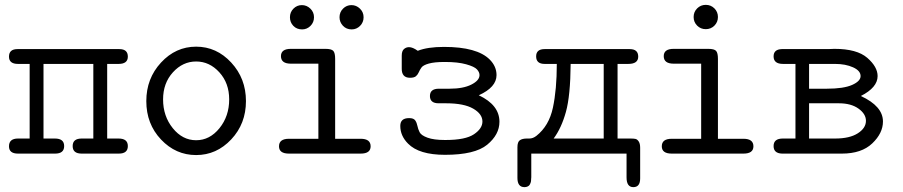

<svg xmlns="http://www.w3.org/2000/svg" viewBox="-20 -632 3715 790"><path d="M17 -30Q17 -62 54 -62Q54 -62 102 -62V-369Q102 -369 54 -369Q17 -369 17 -399Q17 -430 52 -430H471Q506 -430 506 -399Q506 -369 468 -369H421V-62H468Q506 -62 506 -31Q506 0 469 0H316Q279 0 279 -31Q279 -62 316 -62H364V-369H159V-62H206Q244 -62 244 -31Q244 0 207 0H54Q17 0 17 -30Z M582 -216Q582 -309 642.5 -374.5Q703 -440 787 -440Q871 -440 931.5 -374.5Q992 -309 992 -216Q992 -123 931.5 -58.5Q871 6 787 6Q703 6 642.5 -58Q582 -122 582 -216ZM651 -223Q651 -154 691 -104.5Q731 -55 787 -55Q843 -55 883 -104.5Q923 -154 923 -223Q923 -290 882.5 -334.5Q842 -379 787 -379Q732 -379 691.5 -334.5Q651 -290 651 -223Z M1128 -30Q1128 -61 1169 -61H1290V-370H1177Q1136 -370 1136 -401Q1136 -431 1177 -431H1319Q1344 -431 1351.5 -422.5Q1359 -414 1359 -390V-61H1464Q1505 -61 1505 -30Q1505 0 1464 0H1169Q1128 0 1128 -30ZM1223 -511Q1201 -511 1187 -525.5Q1173 -540 1173 -561Q1173 -582 1187.5 -596.5Q1202 -611 1222 -611Q1242 -611 1257 -596.5Q1272 -582 1272 -561Q1272 -540 1257.5 -525.5Q1243 -511 1223 -511ZM1377 -561Q1377 -582 1391.5 -596.5Q1406 -611 1426 -611Q1446 -611 1461 -596.5Q1476 -582 1476 -561Q1476 -540 1461.5 -525.5Q1447 -511 1427 -511Q1405 -511 1391 -526Q1377 -541 1377 -561Z M1627 -114Q1627 -146 1663 -146H1664Q1682 -146 1688.5 -136.5Q1695 -127 1697.5 -114Q1700 -101 1706.5 -88Q1713 -75 1739 -65.5Q1765 -56 1810 -56H1814Q1895 -56 1930 -79.5Q1965 -103 1965 -132Q1965 -163 1927 -185Q1889 -207 1816 -207H1785Q1749 -207 1749 -237Q1749 -267 1786 -267H1830Q1886 -267 1919.5 -284Q1953 -301 1953 -323Q1953 -335 1942.5 -346.5Q1932 -358 1898 -367.5Q1864 -377 1812 -377H1808Q1768 -377 1744.5 -370.5Q1721 -364 1714 -354Q1707 -344 1703 -334.5Q1699 -325 1691.5 -318.5Q1684 -312 1667 -312Q1632 -312 1633 -351Q1633 -352 1633 -353V-403Q1633 -422 1642 -430Q1651 -438 1663 -438Q1678 -438 1699 -423Q1739 -439 1807 -439Q1943 -439 1995 -387Q2023 -359 2023 -323Q2023 -273 1950 -240Q2035 -200 2035 -131Q2035 -78 1984.5 -36.5Q1934 5 1811 5Q1704 5 1659 -41Q1627 -73 1627 -114Z M2109 -26Q2109 -48 2119 -55Q2129 -62 2148 -62H2158Q2173 -62 2187 -73Q2239 -114 2255 -189Q2271 -264 2271 -369H2221Q2186 -369 2186 -400Q2186 -430 2221 -430H2571Q2606 -430 2606 -399Q2606 -369 2565 -369H2521V-62H2574Q2587 -62 2594.5 -60.5Q2602 -59 2608 -50Q2614 -41 2614 -24V102Q2614 138 2586 138Q2558 138 2558 98V0H2166V97Q2166 98 2165.5 103Q2165 108 2165 111.5Q2165 115 2163 120.5Q2161 126 2158.5 129.5Q2156 133 2150.5 135.5Q2145 138 2138 138Q2109 138 2109 100ZM2258 -62H2464V-369H2328Q2327 -238 2308.5 -171.5Q2290 -105 2258 -62Z M2703 -30Q2703 -61 2744 -61H2865V-370H2752Q2711 -370 2711 -401Q2711 -431 2752 -431H2894Q2919 -431 2926.5 -422.5Q2934 -414 2934 -390V-61H3039Q3080 -61 3080 -30Q3080 0 3039 0H2744Q2703 0 2703 -30ZM2848.5 -526.5Q2834 -541 2834 -562Q2834 -583 2848.5 -597.5Q2863 -612 2884 -612Q2905 -612 2919.5 -597.5Q2934 -583 2934 -562Q2934 -541 2919.5 -526.5Q2905 -512 2884 -512Q2863 -512 2848.5 -526.5Z M3163 -31Q3163 -62 3201 -62Q3201 -62 3253 -62V-369Q3253 -369 3202 -369Q3163 -369 3163 -400Q3163 -429 3197 -430H3388Q3392 -430 3400.5 -430.5Q3409 -431 3413 -431Q3506 -431 3548.5 -394Q3591 -357 3591 -319Q3591 -272 3522 -237Q3613 -195 3613 -132Q3613 -84 3569 -42Q3525 0 3444 0H3198Q3163 -1 3163 -31ZM3309 -62H3416Q3476 -62 3509.5 -83.5Q3543 -105 3543 -135Q3543 -163 3512.5 -185Q3482 -207 3432 -207H3309ZM3309 -267H3382Q3451 -267 3486 -282.5Q3521 -298 3521 -319Q3521 -341 3490 -355Q3459 -369 3416 -369H3309Z"/></svg>

Font: CMU Typewriter Text
Style: Regular
Weight: 500
Monospace: yes
Version: Version 0.7.0